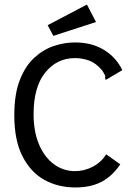

<svg xmlns="http://www.w3.org/2000/svg" viewBox="-20 -816 590 846"><path d="M312 10Q236 10 175.5 -23.5Q115 -57 79 -127.5Q43 -198 43 -308Q43 -400 66.5 -461.5Q90 -523 129.5 -560Q169 -597 216 -613Q263 -629 310 -629Q385 -629 438.5 -596Q492 -563 519 -507L455 -469L446 -464L443 -471Q445 -479 442 -485.5Q439 -492 430 -506Q403 -538 373 -549Q343 -560 310 -560Q231 -560 179.5 -496.5Q128 -433 128 -313Q128 -236 152 -179.5Q176 -123 217.5 -92.5Q259 -62 310 -62Q351 -62 388 -81Q425 -100 448 -136L510 -92Q475 -40 427.5 -15Q380 10 312 10ZM215 -658 190 -705 363 -796 403 -719Z"/></svg>

Font: Inconsolata SemiExpanded Medium
Style: Regular
Weight: 500
Width: 6
Monospace: yes
Designer: Raph Levien, Cyreal, Brenton Simpson
Foundry: Raph Levien, Cyreal, Google
Version: Version 3.001; ttfautohint (v1.8.2.53-6de2)